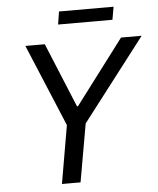

<svg xmlns="http://www.w3.org/2000/svg" viewBox="-57 -888 772 936"><g transform="rotate(-5 329.0 -419.5)"><path d="M208 0 257 -284 89 -686H184L314 -371H319L557 -686H658L349 -284L299 0ZM257 -776 267 -839H534L523 -776Z"/></g></svg>

Font: Archivo SemiCondensed
Style: Italic
Weight: 400
Width: 4
Italic angle: -10°
Designer: Hector Gatti
Foundry: Omnibus-Type
Version: Version 2.001